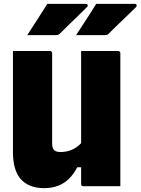

<svg xmlns="http://www.w3.org/2000/svg" viewBox="-20 -964 728 994"><path d="M225 -944Q264 -944 296 -944Q328 -944 359 -944Q390 -944 425 -944Q431 -944 433.5 -938.5Q436 -933 431 -928Q412 -909 395.5 -893Q379 -877 363.5 -862Q348 -847 330 -829.5Q312 -812 288 -788Q284 -785 279 -783.5Q274 -782 267 -782Q240 -782 215 -782Q190 -782 166.5 -782Q143 -782 121 -782Q139 -810 156 -836Q173 -862 190 -889Q207 -916 225 -944ZM478 -944Q517 -944 549 -944Q581 -944 612 -944Q643 -944 679 -944Q685 -944 687 -938.5Q689 -933 685 -928Q665 -909 649 -893Q633 -877 617 -862Q601 -847 583 -829.5Q565 -812 541 -788Q538 -785 533 -783.5Q528 -782 520 -782Q493 -782 468 -782Q443 -782 420 -782Q397 -782 374 -782Q392 -810 409 -836Q426 -862 443.5 -889Q461 -916 478 -944ZM603 0Q576 0 540.5 0Q505 0 470.5 0Q436 0 411 0Q409 0 407 -0.5Q405 -1 404 -2Q403 -3 402 -4Q401 -5 400.5 -7Q400 -9 400 -11Q400 -97 400 -183Q400 -269 400 -355.5Q400 -442 400 -528Q400 -614 400 -700Q426 -700 461 -700Q496 -700 531.5 -700Q567 -700 592 -700Q595 -700 597.5 -698.5Q600 -697 601.5 -694.5Q603 -692 603 -689Q603 -616 603 -542.5Q603 -469 603 -395.5Q603 -322 603 -248.5Q603 -175 603 -102Q603 -74 603 -48Q603 -22 603 0ZM209 10Q167 10 136.5 -2.5Q106 -15 86 -38.5Q66 -62 56.5 -97Q47 -132 47 -177Q47 -247 47 -317Q47 -387 47 -457.5Q47 -528 47 -601Q47 -626 47 -650.5Q47 -675 47 -700Q95 -700 143 -700Q191 -700 239 -700Q242 -700 244.5 -698.5Q247 -697 248.5 -694.5Q250 -692 250 -689Q250 -611 250 -532.5Q250 -454 250 -375.5Q250 -297 250 -221Q250 -197 260 -187Q270 -177 293 -177Q318 -177 341 -184.5Q364 -192 384 -208Q404 -224 421 -249L420 -98H380Q363 -65 339 -40.5Q315 -16 282.5 -3Q250 10 209 10Z"/></svg>

Font: Recursive Black
Style: Regular
Weight: 900
Version: Version 1.085